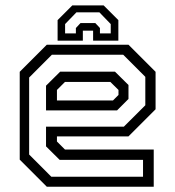

<svg xmlns="http://www.w3.org/2000/svg" viewBox="-20 -710 666 730"><path d="M468.5 -540 571.5 -437V-294.5L468.5 -191.5H196.5V-172L227 -141.5H564.5V0H158L55 -103V-437L158 -540ZM417.2 -437.5 468.5 -386.8V-333.8L425 -290.2H155V-384.2L208.8 -437.5ZM448.5 -501.8H177.2L90.8 -415.2V-122.5L175.2 -38H523.8V-102.2H206.8L155 -153.5V-228.5H451L532.5 -309.8V-417.8ZM399.5 -398.5H227L196.5 -368V-328H409.5L430.5 -349V-368ZM374 -689.5 430 -633.5V-555.5H334V-593.5H295V-555.5H199V-633.5L255 -689.5ZM358 -663H270.5L227.5 -618.5V-583H268.5V-603.5L286 -622.2H342.5L360 -603.5V-583H401V-618.5Z"/></svg>

Font: Tourney Thin
Style: Regular
Weight: 100
Designer: Tyler Finck
Foundry: Etcetera Type Co
Version: Version 1.015